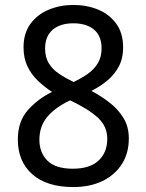

<svg xmlns="http://www.w3.org/2000/svg" viewBox="-20 -745 591 775"><path d="M276 10Q169 10 110.5 -41.5Q52 -93 52 -182Q52 -255 92.5 -300.5Q133 -346 190 -374Q158 -395 132 -420Q106 -445 90.5 -478Q75 -511 75 -554Q75 -611 103 -649Q131 -687 177 -706Q223 -725 276 -725Q331 -725 376.5 -706Q422 -687 449.5 -649Q477 -611 477 -553Q477 -510 460 -477.5Q443 -445 414.5 -421Q386 -397 349 -378Q387 -358 421.5 -331.5Q456 -305 478 -269.5Q500 -234 500 -186Q500 -126 471.5 -82Q443 -38 393 -14Q343 10 276 10ZM274 -64Q343 -64 378 -97Q413 -130 413 -185Q413 -235 375 -270Q337 -305 263 -340Q202 -311 170.5 -273Q139 -235 139 -181Q139 -129 171.5 -96.5Q204 -64 274 -64ZM277 -414Q309 -429 334.5 -447Q360 -465 375 -490Q390 -515 390 -550Q390 -600 359.5 -625.5Q329 -651 275 -651Q241 -651 215.5 -639.5Q190 -628 176 -605.5Q162 -583 162 -550Q162 -514 177 -489.5Q192 -465 218 -447.5Q244 -430 277 -414Z"/></svg>

Font: lkorean15
Style: Book
Weight: 400
Designer: Jelle Bosma - Monotype Design Team
Foundry: Monotype Imaging Inc.
Version: Version 2.003